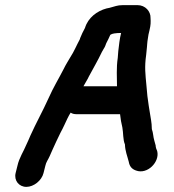

<svg xmlns="http://www.w3.org/2000/svg" viewBox="-20 -638 678 750"><path d="M83 92C112 92 143 67 150 38L157 10C160 -5 168 -14 174 -28L185 -53C192 -69 208 -103 216 -119C224 -135 225 -135 233 -153C240 -168 247 -184 256 -198C262 -194 269 -192 278 -192H449C451 -173 454 -156 458 -140C462 -119 460 -92 468 -74C469 -47 477 -30 483 -6C486 11 494 22 511 28C556 45 605 -6 594 -48C591 -54 588 -63 588 -70L583 -88C578 -104 579 -118 573 -134V-136C573 -159 568 -179 565 -200L561 -225C556 -258 555 -267 552 -304C548 -348 544 -375 551 -424L554 -454C555 -463 555 -470 556 -477L560 -503L564 -520C569 -541 569 -551 568 -568C569 -593 548 -618 517 -618H471C463 -618 454 -618 445 -617C430 -615 411 -607 396 -605C359 -595 324 -569 312 -529C305 -517 298 -501 293 -489C293 -487 292 -485 291 -483C279 -461 269 -436 255 -415C247 -401 236 -384 229 -369C208 -328 189 -298 169 -253L152 -217L116 -145L99 -109C93 -94 87 -82 83 -73C72 -46 55 -22 48 10L41 38C34 67 54 92 83 92ZM432 -508C437 -509 442 -509 446 -509H453C447 -485 445 -462 442 -438L440 -412C434 -373 437 -335 437 -301H306C312 -313 323 -329 327 -339C344 -371 362 -401 378 -435L386 -449C391 -456 392 -462 395 -469C401 -481 406 -490 410 -500C411 -505 427 -508 432 -508Z"/></svg>

Font: Electronic
Style: ExHvIt
Weight: 900
Version: Version 1.011